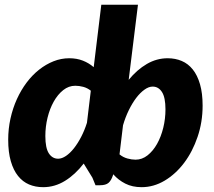

<svg xmlns="http://www.w3.org/2000/svg" viewBox="-20 -768 886 796"><path d="M475.5 -128Q490 -116 508 -111Q526 -106 542 -106Q569 -106 591.8 -124Q614.5 -142 631 -171.2Q647.5 -200.5 656.8 -238Q666 -275.5 666 -314.5Q666 -364 651.5 -386.5Q637 -409 613 -409Q596.5 -409 578.8 -396.2Q561 -383.5 544.5 -361.8Q528 -340 513.8 -310.8Q499.5 -281.5 490 -248.5ZM356.5 -392Q342 -403.5 325 -408Q308 -412.5 292 -412.5Q265 -412.5 242.2 -394.5Q219.5 -376.5 203 -347.2Q186.5 -318 177.2 -280.5Q168 -243 168 -204Q168 -154.5 182.5 -132.2Q197 -110 221 -110Q236.5 -110 253.5 -121.5Q270.5 -133 286.5 -153.2Q302.5 -173.5 316.5 -200.5Q330.5 -227.5 340.5 -259ZM513.5 -437Q548 -479 588.8 -502.8Q629.5 -526.5 675 -526.5Q707 -526.5 733.5 -515.2Q760 -504 779.2 -480Q798.5 -456 809.2 -418.8Q820 -381.5 820 -330Q820 -262 799.2 -200.8Q778.5 -139.5 743.5 -93Q708.5 -46.5 662.8 -19.2Q617 8 567 8Q528.5 8 499.5 -6.8Q470.5 -21.5 449.5 -45.5L448 -40.5Q441 -19.5 429.8 -9.8Q418.5 0 394 0H376L363 -31.5L327 -90Q292 -44.5 249.5 -18.2Q207 8 159 8Q127 8 100.5 -3.2Q74 -14.5 54.8 -38.5Q35.5 -62.5 24.8 -99.8Q14 -137 14 -189Q14 -234 23.5 -276.8Q33 -319.5 50 -357Q67 -394.5 90.5 -425.8Q114 -457 142.2 -479.2Q170.5 -501.5 202 -514Q233.5 -526.5 267 -526.5Q298.5 -526.5 323.8 -516.5Q349 -506.5 368.5 -489.5L400 -748.5H552Z"/></svg>

Font: Lato ExtraBold
Style: Italic
Weight: 800
Italic angle: -7°
Designer: Lukasz Dziedzic with Adam Twardoch and Botio Nikoltchev
Foundry: tyPoland Lukasz Dziedzic
Version: Version 2.015; 2015-08-06; http://www.latofonts.com/